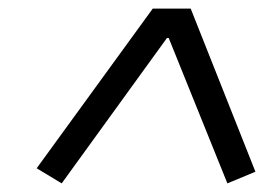

<svg xmlns="http://www.w3.org/2000/svg" viewBox="-20 -718 640 445"><path d="M507 -293 371 -630H367L123 -293L65 -328L334 -698H422L572 -320Z"/></svg>

Font: IBM Plex Mono
Style: Italic
Weight: 400
Italic angle: -9°
Monospace: yes
Designer: Mike Abbink, Paul van der Laan, Pieter van Rosmalen
Foundry: Bold Monday
Version: Version 2.3